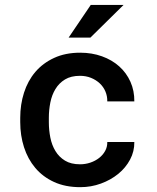

<svg xmlns="http://www.w3.org/2000/svg" viewBox="-20 -753 640 783"><path d="M306.6 -83Q328.1 -83 348.4 -89.8Q368.7 -96.7 384.3 -108.9Q399.9 -121.1 408.9 -137.7Q418 -154.3 417.5 -173.8H527.8Q528.3 -135.7 510.5 -102.3Q492.7 -68.8 462.2 -43.9Q431.6 -19 391.6 -4.4Q351.6 10.3 307.6 10.3Q246.6 10.3 200.7 -10.7Q154.8 -31.7 124 -68.1Q93.3 -104.5 77.9 -152.6Q62.5 -200.7 62.5 -254.9V-272.5Q62.5 -326.7 77.9 -375Q93.3 -423.3 124 -459.5Q154.8 -495.6 200.7 -516.8Q246.6 -538.1 307.1 -538.1Q355 -538.1 395.8 -523.4Q436.5 -508.8 466.1 -482.4Q495.6 -456.1 512 -419.4Q528.3 -382.8 527.8 -339.4H417.5Q418 -360.8 409.9 -379.9Q401.9 -398.9 386.7 -413.1Q371.6 -427.2 351.1 -435.5Q330.6 -443.8 306.2 -443.8Q269.5 -443.8 245.1 -429Q220.7 -414.1 206.1 -389.9Q191.4 -365.7 185.3 -335Q179.2 -304.2 179.2 -272.5V-254.9Q179.2 -222.7 185.3 -191.9Q191.4 -161.1 206.1 -137Q220.7 -112.8 245.1 -97.9Q269.5 -83 306.6 -83ZM350.1 -732.9H483.9L348.6 -599.6H259.8Z"/></svg>

Font: Roboto Mono
Style: Regular
Weight: 500
Designer: Google
Version: Version 2.000986; 2015; ttfautohint (v1.3)